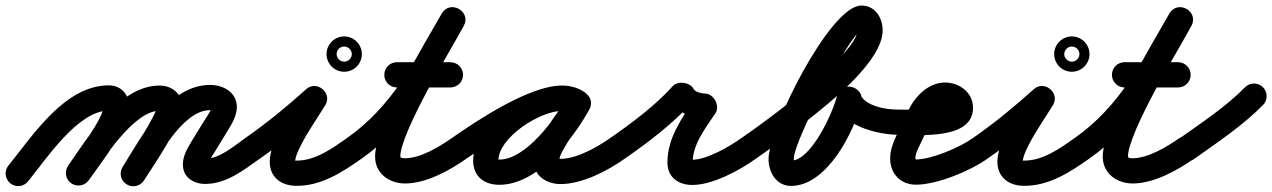

<svg xmlns="http://www.w3.org/2000/svg" viewBox="-59 -607 4539 685"><path d="M-22.3 47C-3 62.6 25.3 59.6 41 40.3C107.3 -41.6 219.7 -212.4 328.9 -212.4C330.7 -212.4 325.3 -213.2 323.6 -214C319.3 -216.1 315.7 -219.5 313.3 -223.5C312.6 -224.7 311 -229.8 311 -229.1C311 -185.3 215.7 -61.3 184 -15.6C169.9 4.8 174.9 32.8 195.4 47C215.8 61.1 243.8 56.1 258 35.6C304.8 -31.9 401 -148.9 401 -229.1C401 -271.5 371.8 -302.4 328.9 -302.4C172.9 -302.4 60.1 -126.3 -29 -16.3C-44.6 3 -41.6 31.3 -22.3 47ZM195.4 47C215.8 61.1 243.8 56.1 258 35.6C308.1 -36.7 417.5 -211.8 510.3 -211.8C513.4 -211.8 504.5 -216.4 502.4 -220.9C501.6 -222.7 501 -228.4 501 -226.5C501 -199.3 400.6 -46.5 378.8 -11.5C365.6 9.6 372 37.3 393.1 50.5C414.2 63.6 441.9 57.2 455.1 36.1C489.2 -18.5 591 -161.7 591 -226.5C591 -272.5 554.2 -301.8 510.3 -301.8C367.2 -301.8 256.9 -120.8 184 -15.6C169.9 4.8 174.9 32.8 195.4 47ZM392.7 50.7C413.8 63.8 441.6 57.5 454.7 36.4C502.3 -39.6 590.3 -214 690.2 -214C702.1 -214 703.8 -208.3 698.7 -216.1C696.3 -219.8 696 -227.8 696 -225C696 -213.9 673.7 -183 667.6 -172.9C667.6 -172.9 667.6 -173 667.6 -173C667.6 -173 667.6 -173.1 667.6 -173.1C653.6 -150.2 639.6 -127.4 625.6 -104.5C625.6 -104.5 625.5 -104.4 625.5 -104.2C625.4 -104.1 625.3 -104 625.3 -104C609.7 -77.7 593.4 -51.5 593.4 -20C593.4 25.5 631.5 49.2 673.1 49.2C748.3 49.2 808.4 1 866.9 -40.2C887.2 -54.5 892.1 -82.6 877.8 -102.9C863.5 -123.2 835.4 -128.1 815.1 -113.8C775 -85.5 724.7 -40.8 673.1 -40.8C663.6 -40.8 677 -37.7 681.1 -29.2C682.9 -25.6 683.4 -17.4 683.4 -20C683.4 -30.7 697.6 -49.4 702.7 -58.1C702.7 -58.1 702.6 -57.9 702.5 -57.8C702.5 -57.6 702.4 -57.5 702.4 -57.5C716.4 -80.3 730.4 -103.2 744.4 -126C744.4 -126 744.4 -126.1 744.4 -126.1C744.4 -126.1 744.4 -126.1 744.4 -126.1C762.3 -155.5 786 -189.3 786 -225C786 -278 737.5 -304 690.2 -304C542 -304 447.2 -121.3 378.5 -11.4C365.3 9.7 371.7 37.5 392.7 50.7Z M866.6 -40C945.3 -94.3 1022.2 -157.6 1093.1 -221.6C1112.2 -238.8 1101.9 -264 1083.3 -279.4C1064.8 -294.9 1038.2 -300.5 1024.7 -278.6C979.4 -205 856.4 -51.4 922.6 25.8C942.1 48.5 971.2 56 1000 56C1087.3 56 1161 8.3 1229.9 -40.2C1250.2 -54.5 1255.1 -82.6 1240.8 -102.9C1226.5 -123.2 1198.4 -128.1 1178.1 -113.8C1126.3 -77.4 1066.2 -34 1000 -34C977.9 -34 991.6 -26.7 993.6 -28.1C994 -28.4 994.7 -39.6 995.5 -42.5C999.8 -58.8 1007.2 -74.5 1014.8 -89.4C1040 -138.9 1072.3 -184.2 1101.3 -231.4C1114.8 -253.3 1107.3 -276.2 1091.5 -289.3C1075.8 -302.4 1052 -305.7 1032.9 -288.4C964.8 -227 890.9 -166.2 815.4 -114C795 -99.9 789.8 -71.9 804 -51.4C818.1 -31 846.1 -25.8 866.6 -40ZM1164.8 -440.7C1167.4 -441.1 1169.7 -441 1169 -441C1169.7 -441 1170.4 -440.9 1171.1 -440.9C1180.4 -440.2 1188.7 -434.6 1193 -426.3C1194.3 -423.8 1195.2 -421.1 1195.7 -418.2C1196.1 -415.6 1196 -413.3 1196 -414C1196 -414.7 1196.1 -412.4 1195.7 -409.8C1195.2 -406.9 1194.3 -404.2 1193 -401.7C1188.7 -393.4 1180.4 -387.8 1171.1 -387.1C1170.4 -387.1 1169.7 -387 1169 -387C1168.3 -387 1167.6 -387.1 1166.9 -387.1C1157.6 -387.8 1149.3 -393.4 1145 -401.7C1143.7 -404.2 1142.8 -406.9 1142.3 -409.8C1141.9 -412.4 1142 -414.7 1142 -414C1142 -414.7 1142.1 -415.4 1142.1 -416.1C1142.8 -425.4 1148.4 -433.7 1156.7 -438C1159.2 -439.3 1161.9 -440.2 1164.8 -440.7ZM1106 -414C1106 -379.3 1134.3 -351 1169 -351C1203.7 -351 1232 -379.3 1232 -414C1232 -448.7 1203.7 -477 1169 -477C1134.3 -477 1106 -448.7 1106 -414Z M1229.8 -40.1C1404 -161.7 1492.8 -332.9 1595.2 -513.8C1609.9 -540 1597.7 -564.1 1578.2 -575.2C1558.6 -586.2 1531.6 -584.3 1516.8 -558.2C1459.9 -457.5 1279.2 -163.2 1279.2 -48.3C1279.2 12 1329.8 47.6 1386.3 47.6C1461.2 47.6 1544.2 1.6 1603.8 -40.1C1624.2 -54.4 1629.1 -82.5 1614.9 -102.8C1600.6 -123.2 1572.5 -128.1 1552.2 -113.9C1509.1 -83.7 1441 -42.4 1386.3 -42.4C1382.4 -42.4 1369.2 -42.3 1369.2 -48.3C1369.2 -133.3 1551.4 -436.4 1595.2 -513.8C1609.9 -540 1597.7 -564.1 1578.2 -575.2C1558.6 -586.2 1531.6 -584.3 1516.8 -558.2C1421.8 -390.2 1340 -226.8 1178.2 -113.9C1157.9 -99.7 1152.9 -71.6 1167.1 -51.2C1181.3 -30.9 1209.4 -25.9 1229.8 -40.1ZM1357 -295C1420.7 -295 1484.3 -295 1548 -295C1572.9 -295 1593 -315.1 1593 -340C1593 -364.9 1572.9 -385 1548 -385C1484.3 -385 1420.7 -385 1357 -385C1332.1 -385 1312 -364.9 1312 -340C1312 -315.1 1332.1 -295 1357 -295Z M1541.1 -51.2C1555.3 -30.9 1583.4 -25.9 1603.8 -40.1C1672.2 -87.9 1861.4 -211.8 1945.6 -211.8C1955.5 -211.8 1966.6 -210.3 1974.8 -204.4C1998.1 -187.8 2022.6 -199.5 2035.2 -219C2047.7 -238.4 2048.3 -265.6 2023.6 -279.9C1997.5 -295.1 1974.9 -301.1 1944.3 -301.1C1817.4 -301.1 1629.1 -169.2 1629.1 -34.2C1629.1 22.9 1668.8 52.3 1722.7 52.3C1858.2 52.3 1984.5 -108.7 2043.5 -216.4C2057.9 -242.7 2045.3 -266.7 2025.6 -277.5C2005.9 -288.3 1979 -285.9 1964.5 -259.6C1927.4 -191.8 1845.3 -109.2 1845.3 -31.6C1845.3 21.7 1892.8 49.7 1941 49.7C2017.9 49.7 2107.4 3.2 2169 -40.2C2189.3 -54.6 2194.1 -82.7 2179.8 -103C2165.4 -123.3 2137.3 -128.1 2117 -113.8C2071.6 -81.7 1998.1 -40.3 1941 -40.3C1932.8 -40.3 1928.3 -45.5 1932.7 -39.1C1934.2 -36.9 1935.3 -29 1935.3 -31.6C1935.3 -68.7 2020.1 -173.7 2043.5 -216.4C2057.9 -242.7 2045.3 -266.6 2025.6 -277.4C2005.9 -288.3 1978.9 -285.9 1964.5 -259.6C1924 -185.6 1817.9 -37.7 1722.7 -37.7C1720.1 -37.7 1717.5 -37.8 1715 -38.1C1709.3 -38.7 1719.1 -26.7 1719.1 -34.2C1719.1 -117.3 1868.8 -211.1 1944.3 -211.1C1959.7 -211.1 1966.3 -209.1 1978.4 -202.1C2003.2 -187.7 2027 -198.3 2038.8 -216.6C2050.6 -235 2050.4 -261 2027.2 -277.6C2003.5 -294.5 1974.5 -301.8 1945.6 -301.8C1830.1 -301.8 1644.2 -178.1 1552.2 -113.9C1531.9 -99.7 1526.9 -71.6 1541.1 -51.2Z M2168.7 -40C2251.5 -97.6 2341 -164.8 2408.5 -239.9C2417.3 -249.8 2395.9 -258.3 2373.8 -261.3C2351.7 -264.4 2328.8 -262 2334.6 -250.2C2356.5 -205.6 2406.5 -185.6 2453.6 -183.1C2468.7 -182.3 2464 -206 2453.5 -226.8C2443.1 -247.5 2426.8 -265.4 2418.4 -252.8C2372.5 -183.3 2322.2 -114.6 2322.2 -27.1C2322.2 25.9 2361.5 52.9 2411.1 52.9C2483.6 52.9 2579.7 0.8 2637.2 -40.4C2657.4 -54.9 2662.1 -83 2647.6 -103.2C2633.1 -123.4 2605 -128.1 2584.8 -113.6C2543.8 -84.2 2462.8 -37.1 2411.1 -37.1C2409.3 -37.1 2407.7 -37.1 2405.9 -37.3C2398.3 -37.9 2405.4 -36.9 2409 -32.4C2410.2 -30.8 2412.2 -24.1 2412.2 -27.1C2412.2 -93.3 2458.6 -150.3 2493.6 -203.2C2501.9 -215.8 2500.6 -232.8 2493.5 -246.9C2486.4 -261 2473.5 -272.1 2458.4 -272.9C2446.3 -273.6 2421.5 -277.4 2415.4 -289.8C2409.6 -301.7 2395.5 -309.2 2380.7 -311.2C2365.9 -313.3 2350.3 -309.9 2341.5 -300.1C2278.8 -230.1 2194.4 -167.5 2117.3 -114C2096.9 -99.8 2091.9 -71.7 2106 -51.3C2120.2 -30.9 2148.3 -25.9 2168.7 -40Z M2636.5 -40C2699.6 -83.4 2761.2 -129.2 2821 -176.9C2900.5 -240.1 3090 -388.2 3090 -498.6C3090 -543.6 3063.3 -587.3 3013.9 -587.3C2901.5 -587.3 2682.9 -144.6 2682.9 -39.6C2682.9 7.4 2710.7 56.3 2763.2 56.3C2893 56.3 2990.7 -140.9 3014.8 -244.8C3020.9 -270.7 2998.6 -286.5 2974.9 -289.2C2951.2 -292 2926 -281.6 2926 -255C2926 -159.1 3075.2 -126.2 3146.9 -126C3171.7 -125.9 3191.9 -146 3192 -170.9C3192.1 -195.7 3172 -215.9 3147.1 -216C3106.5 -216.1 3054.7 -223.6 3022.9 -251.7C3020.5 -253.8 3015 -263.3 3015.7 -258.6C3015.8 -257.4 3015.9 -256.2 3016 -255C3013.8 -280.3 2994.5 -295.3 2974.2 -297.7C2954 -300.1 2932.9 -290 2927.2 -265.2C2914.4 -210.1 2835.9 -33.7 2763.2 -33.7C2760.7 -33.7 2763.7 -33.9 2766.5 -33.3C2768.5 -32.8 2770.4 -31.9 2772.1 -30.8C2778.8 -26.3 2772.9 -32 2772.9 -39.6C2772.9 -107.7 2980.6 -497.3 3013.9 -497.3C3015.3 -497.3 3013.2 -497.2 3011 -497.6C3009.2 -498 3007.4 -498.6 3005.8 -499.4C2996 -504.6 3000 -509.5 3000 -498.6C3000 -435.9 2812.4 -285 2765 -247.3C2706.7 -200.9 2646.8 -156.3 2585.5 -114C2565 -99.9 2559.8 -71.9 2574 -51.5C2588.1 -31 2616.1 -25.8 2636.5 -40Z M3102 -170.9C3102 -146.1 3122.2 -126 3147.1 -126C3221.3 -126.1 3412.5 -107.1 3412.5 -222.5C3412.5 -277.1 3363.7 -312.6 3312.4 -312.6C3254 -312.6 3206 -264 3182.4 -214.3C3169.5 -187.3 3156.7 -160.3 3143.8 -133.3C3130.3 -105.1 3116.8 -74.1 3116.8 -42.3C3116.8 12.5 3153.1 51.9 3209.3 51.9C3284.1 51.9 3403.5 2.4 3463.2 -40.4C3483.4 -54.9 3488.1 -83 3473.6 -103.2C3459.1 -123.4 3431 -128.1 3410.8 -113.6C3366.4 -81.8 3264.6 -38.1 3209.3 -38.1C3207.8 -38.1 3206.8 -39.2 3206.8 -42.3C3206.8 -59.2 3218 -79.9 3225.1 -94.7C3237.9 -121.7 3250.8 -148.7 3263.6 -175.7C3271.1 -191.4 3292.3 -222.6 3312.4 -222.6C3315.9 -222.6 3319.9 -221.9 3322.9 -220C3323.1 -219.9 3323.6 -219.4 3323.7 -219.4C3324.7 -219.9 3322.5 -223.6 3322.5 -222.5C3322.5 -220.4 3324 -226.6 3325.4 -228.2C3326.7 -229.8 3322.8 -227.1 3322.3 -226.9C3318.6 -225.5 3315.1 -224.5 3311.2 -223.6C3259.6 -211.7 3199.6 -216.1 3146.9 -216C3122.1 -216 3102 -195.8 3102 -170.9Z M3462.6 -40C3541.3 -94.3 3618.2 -157.6 3689.1 -221.6C3708.2 -238.8 3697.9 -264 3679.3 -279.4C3660.8 -294.9 3634.2 -300.5 3620.7 -278.6C3575.4 -205 3452.4 -51.4 3518.6 25.8C3538.1 48.5 3567.2 56 3596 56C3683.3 56 3757 8.3 3825.9 -40.2C3846.2 -54.5 3851.1 -82.6 3836.8 -102.9C3822.5 -123.2 3794.4 -128.1 3774.1 -113.8C3722.3 -77.4 3662.2 -34 3596 -34C3573.9 -34 3587.6 -26.7 3589.6 -28.1C3590 -28.4 3590.7 -39.6 3591.5 -42.5C3595.8 -58.8 3603.2 -74.5 3610.8 -89.4C3636 -138.9 3668.3 -184.2 3697.3 -231.4C3710.8 -253.3 3703.3 -276.2 3687.5 -289.3C3671.8 -302.4 3648 -305.7 3628.9 -288.4C3560.8 -227 3486.9 -166.2 3411.4 -114C3391 -99.9 3385.8 -71.9 3400 -51.4C3414.1 -31 3442.1 -25.8 3462.6 -40ZM3760.8 -440.7C3763.4 -441.1 3765.7 -441 3765 -441C3765.7 -441 3766.4 -440.9 3767.1 -440.9C3776.4 -440.2 3784.7 -434.6 3789 -426.3C3790.3 -423.8 3791.2 -421.1 3791.7 -418.2C3792.1 -415.6 3792 -413.3 3792 -414C3792 -414.7 3792.1 -412.4 3791.7 -409.8C3791.2 -406.9 3790.3 -404.2 3789 -401.7C3784.7 -393.4 3776.4 -387.8 3767.1 -387.1C3766.4 -387.1 3765.7 -387 3765 -387C3764.3 -387 3763.6 -387.1 3762.9 -387.1C3753.6 -387.8 3745.3 -393.4 3741 -401.7C3739.7 -404.2 3738.8 -406.9 3738.3 -409.8C3737.9 -412.4 3738 -414.7 3738 -414C3738 -414.7 3738.1 -415.4 3738.1 -416.1C3738.8 -425.4 3744.4 -433.7 3752.7 -438C3755.2 -439.3 3757.9 -440.2 3760.8 -440.7ZM3702 -414C3702 -379.3 3730.3 -351 3765 -351C3799.7 -351 3828 -379.3 3828 -414C3828 -448.7 3799.7 -477 3765 -477C3730.3 -477 3702 -448.7 3702 -414Z M3825.8 -40.1C4000 -161.7 4088.8 -332.9 4191.2 -513.8C4205.9 -540 4193.7 -564.1 4174.2 -575.2C4154.6 -586.2 4127.6 -584.3 4112.8 -558.2C4055.9 -457.5 3875.2 -163.2 3875.2 -48.3C3875.2 12 3925.8 47.6 3982.3 47.6C4057.2 47.6 4140.2 1.6 4199.8 -40.1C4220.2 -54.4 4225.1 -82.5 4210.9 -102.8C4196.6 -123.2 4168.5 -128.1 4148.2 -113.9C4105.1 -83.7 4037 -42.4 3982.3 -42.4C3978.4 -42.4 3965.2 -42.3 3965.2 -48.3C3965.2 -133.3 4147.4 -436.4 4191.2 -513.8C4205.9 -540 4193.7 -564.1 4174.2 -575.2C4154.6 -586.2 4127.6 -584.3 4112.8 -558.2C4017.8 -390.2 3936 -226.8 3774.2 -113.9C3753.9 -99.7 3748.9 -71.6 3763.1 -51.2C3777.3 -30.9 3805.4 -25.9 3825.8 -40.1ZM3953 -295C4016.7 -295 4080.3 -295 4144 -295C4168.9 -295 4189 -315.1 4189 -340C4189 -364.9 4168.9 -385 4144 -385C4080.3 -385 4016.7 -385 3953 -385C3928.1 -385 3908 -364.9 3908 -340C3908 -315.1 3928.1 -295 3953 -295Z M4137.3 -49.6C4151.7 -29.3 4179.8 -24.6 4200.1 -39C4284.4 -98.9 4374.3 -158.5 4447.1 -232.4C4464.5 -250.2 4464.3 -278.7 4446.6 -296.1C4428.8 -313.5 4400.3 -313.3 4382.9 -295.6C4314 -225.5 4227.9 -169.2 4147.9 -112.3C4127.7 -97.9 4122.9 -69.9 4137.3 -49.6Z"/></svg>

Font: FRB American Cursive Guidelines Arrows Black
Style: Bold Italic
Weight: 900
Italic angle: -25°
Version: Version 2.0;Modular Font Editor K font №1